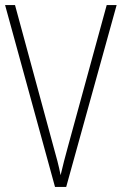

<svg xmlns="http://www.w3.org/2000/svg" viewBox="-20 -734 478 754"><path d="M438 -714H399L247 -159C235 -117 227 -83 218 -46C211 -83 201 -119 190 -158L39 -714H0L196 0H240Z"/></svg>

Font: Noto Sans Sinhala UI Condensed ExtraLight
Style: Regular
Weight: 200
Width: 3
Designer: Jelle Bosma - Monotype Design Team
Foundry: Monotype Imaging Inc.
Version: Version 2.006